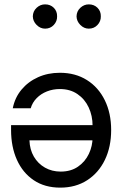

<svg xmlns="http://www.w3.org/2000/svg" viewBox="-20 -860 565 888"><path d="M256.8 -523.4Q328.6 -523.4 382.1 -489.7Q435.5 -456.1 464.8 -396.2Q494.1 -336.4 494.1 -258.8Q494.1 -180.7 465.1 -120.6Q436 -60.5 383.1 -26.4Q330.1 7.8 258.8 7.8Q187 7.8 136.2 -26.4Q85.4 -60.5 58.3 -120.6Q31.2 -180.7 31.2 -258.8V-281.2H449.2V-210.9H116.2Q117.7 -168 136.7 -135.5Q155.8 -103 188 -84.7Q220.2 -66.4 260.7 -66.4Q307.6 -66.4 340.6 -89.1Q373.5 -111.8 390.9 -148.2Q408.2 -184.6 408.2 -224.6V-278.3Q408.2 -324.7 390.1 -363.3Q372.1 -401.9 338.1 -425Q304.2 -448.2 256.8 -448.2Q225.1 -448.2 197.3 -437.3Q169.4 -426.3 149.7 -406.2Q129.9 -386.2 122.1 -359.4H39.1Q48.8 -408.7 79.6 -445.6Q110.4 -482.4 156 -502.9Q201.7 -523.4 256.8 -523.4ZM188.5 -727.5Q166.5 -727.5 149.4 -744.6Q132.3 -761.7 131.8 -784.2Q132.3 -808.1 149.4 -824Q166.5 -839.8 188.5 -839.8Q212.9 -839.8 228.8 -824Q244.6 -808.1 244.1 -784.2Q244.6 -761.7 228.8 -744.6Q212.9 -727.5 188.5 -727.5ZM390.6 -727.5Q368.7 -727.5 351.6 -744.6Q334.5 -761.7 334 -784.2Q334.5 -808.1 351.6 -824Q368.7 -839.8 390.6 -839.8Q415 -839.8 430.9 -824Q446.8 -808.1 446.3 -784.2Q446.8 -761.7 430.9 -744.6Q415 -727.5 390.6 -727.5Z"/></svg>

Font: Inter Display V
Style: Regular
Weight: 400
Designer: Rasmus Andersson
Foundry: rsms
Version: Version 3.015;git-src